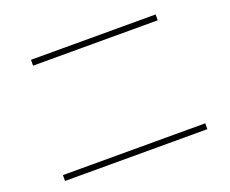

<svg xmlns="http://www.w3.org/2000/svg" viewBox="-109 -870 1219 1019"><g transform="rotate(-20 500.0 -360.0)"><path d="M98 -27V-60H902V-27ZM148 -660V-693H852V-660Z"/></g></svg>

Font: M PLUS 1 Thin ExtraLight
Style: Regular
Weight: 250
Version: Version 1.001